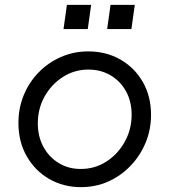

<svg xmlns="http://www.w3.org/2000/svg" viewBox="-20 -760 698 792"><path d="M314 12Q242 12 183.5 -21.5Q125 -55 90.5 -115Q56 -175 56 -253Q56 -314 78 -367.5Q100 -421 139.5 -461.5Q179 -502 231.5 -525Q284 -548 344 -548Q418 -548 476.5 -514.5Q535 -481 569 -422Q603 -363 603 -286Q603 -225 580.5 -171Q558 -117 518 -75.5Q478 -34 426 -11Q374 12 314 12ZM313 -63Q372 -63 419.5 -94Q467 -125 495 -176Q523 -227 523 -287Q523 -341 500 -383Q477 -425 436.5 -449Q396 -473 345 -473Q287 -473 239.5 -442.5Q192 -412 164 -362Q136 -312 136 -251Q136 -197 159 -154.5Q182 -112 222 -87.5Q262 -63 313 -63ZM242 -640 256 -740H356L342 -640ZM422 -640 436 -740H536L522 -640Z"/></svg>

Font: Plus Jakarta Sans
Style: Italic
Weight: 400
Italic angle: -8°
Designer: Gumpita Rahayu
Foundry: Tokotype
Version: Version 2.006